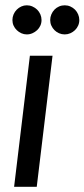

<svg xmlns="http://www.w3.org/2000/svg" viewBox="-20 -722 326 742"><path d="M183 -506.5 122 0H34.5L95.5 -506.5ZM140.5 -644.5Q140.5 -633 136 -623Q131.5 -613 123.5 -605.5Q115.5 -598 105.2 -593.5Q95 -589 83.5 -589Q72.5 -589 62.5 -593.5Q52.5 -598 44.8 -605.5Q37 -613 32.5 -623Q28 -633 28 -644.5Q28 -656 32.5 -666.5Q37 -677 44.8 -684.8Q52.5 -692.5 62.5 -697Q72.5 -701.5 83.5 -701.5Q95 -701.5 105.2 -697Q115.5 -692.5 123.5 -684.8Q131.5 -677 136 -666.5Q140.5 -656 140.5 -644.5ZM286.5 -644.5Q286.5 -633 282 -623Q277.5 -613 269.8 -605.5Q262 -598 251.8 -593.5Q241.5 -589 230 -589Q218.5 -589 208.2 -593.5Q198 -598 190.5 -605.5Q183 -613 178.5 -623Q174 -633 174 -644.5Q174 -656 178.5 -666.5Q183 -677 190.5 -684.8Q198 -692.5 208.2 -697Q218.5 -701.5 230 -701.5Q241.5 -701.5 251.8 -697Q262 -692.5 269.8 -684.8Q277.5 -677 282 -666.5Q286.5 -656 286.5 -644.5Z"/></svg>

Font: Lato 2
Style: Italic
Weight: 400
Italic angle: -7°
Designer: Lukasz Dziedzic with Adam Twardoch and Botio Nikoltchev
Foundry: tyPoland Lukasz Dziedzic
Version: Version 2.015; 2015-08-06; http://www.latofonts.com/